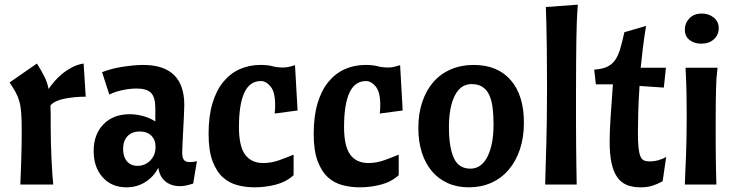

<svg xmlns="http://www.w3.org/2000/svg" viewBox="-20 -790 3148 822"><path d="M138 -518Q159 -485 171 -460.5Q183 -436 188 -409Q198 -424 213 -441.5Q228 -459 247 -474.5Q266 -490 289 -502Q312 -514 338 -518L347 -376Q298 -376 256 -367.5Q214 -359 196 -339Q197 -320 197 -297.5Q197 -275 197 -247Q197 -215 198 -178.5Q199 -142 200.5 -108.5Q202 -75 204 -46Q206 -17 208 0H67Q68 -21 69 -49Q70 -77 71 -107Q72 -137 72.5 -168.5Q73 -200 73 -229Q73 -275 71 -304.5Q69 -334 63 -355.5Q57 -377 47 -395Q37 -413 21 -437Z M521 12Q458 12 419.5 -31Q381 -74 381 -143Q381 -215 423 -258Q465 -301 535 -301Q564 -301 593 -293Q622 -285 645 -270V-326Q645 -373 627 -392Q609 -411 565 -411Q535 -411 501.5 -403.5Q468 -396 448 -385L417 -481Q432 -487 453 -493Q474 -499 498 -503Q522 -507 547 -509.5Q572 -512 593 -512Q769 -512 769 -340Q769 -325 767.5 -296Q766 -267 764.5 -235.5Q763 -204 761.5 -177Q760 -150 760 -139Q760 -116 767 -106Q774 -96 793 -96Q806 -96 823 -100L807 -4Q791 1 777.5 4Q764 7 750 7Q713 7 688 -13.5Q663 -34 658 -72Q638 -33 602 -10.5Q566 12 521 12ZM569 -80Q601 -80 623.5 -103Q646 -126 646 -161Q646 -191 628 -209Q610 -227 578 -227Q545 -227 526 -207Q507 -187 507 -152Q507 -119 523.5 -99.5Q540 -80 569 -80Z M873 -217Q873 -292 889.5 -347.5Q906 -403 936 -439.5Q966 -476 1006.5 -494Q1047 -512 1095 -512Q1126 -512 1146.5 -506.5Q1167 -501 1192 -501Q1203 -501 1213 -503Q1223 -505 1243 -511L1254 -317L1156 -304Q1157 -314 1157.5 -322.5Q1158 -331 1158 -341Q1158 -396 1138.5 -419.5Q1119 -443 1097 -443Q1049 -443 1026 -393Q1003 -343 1003 -246Q1003 -164 1029.5 -128Q1056 -92 1107 -92Q1142 -92 1176.5 -104.5Q1211 -117 1237 -128V-40Q1205 -11 1160.5 0.5Q1116 12 1070 12Q1033 12 997.5 3Q962 -6 934.5 -30.5Q907 -55 890 -100Q873 -145 873 -217Z M1323 -217Q1323 -292 1339.5 -347.5Q1356 -403 1386 -439.5Q1416 -476 1456.5 -494Q1497 -512 1545 -512Q1576 -512 1596.5 -506.5Q1617 -501 1642 -501Q1653 -501 1663 -503Q1673 -505 1693 -511L1704 -317L1606 -304Q1607 -314 1607.5 -322.5Q1608 -331 1608 -341Q1608 -396 1588.5 -419.5Q1569 -443 1547 -443Q1499 -443 1476 -393Q1453 -343 1453 -246Q1453 -164 1479.5 -128Q1506 -92 1557 -92Q1592 -92 1626.5 -104.5Q1661 -117 1687 -128V-40Q1655 -11 1610.5 0.5Q1566 12 1520 12Q1483 12 1447.5 3Q1412 -6 1384.5 -30.5Q1357 -55 1340 -100Q1323 -145 1323 -217Z M1999 -430Q1952 -430 1927 -380.5Q1902 -331 1902 -245Q1902 -161 1922.5 -114.5Q1943 -68 1994 -68Q2041 -68 2067 -119.5Q2093 -171 2093 -257Q2093 -297 2089 -329Q2085 -361 2074.5 -383.5Q2064 -406 2045.5 -418Q2027 -430 1999 -430ZM1771 -242Q1771 -304 1788 -354Q1805 -404 1835.5 -439Q1866 -474 1910 -493Q1954 -512 2008 -512Q2110 -512 2166.5 -447Q2223 -382 2223 -265Q2223 -202 2206 -151Q2189 -100 2158 -63.5Q2127 -27 2083.5 -7.5Q2040 12 1987 12Q1937 12 1897 -6Q1857 -24 1829 -57Q1801 -90 1786 -137Q1771 -184 1771 -242Z M2454 -770Q2451 -735 2449.5 -698Q2448 -661 2447.5 -616.5Q2447 -572 2446.5 -517Q2446 -462 2446 -391Q2446 -325 2446 -271.5Q2446 -218 2446.5 -172Q2447 -126 2447.5 -84.5Q2448 -43 2449 0H2314Q2315 -52 2316.5 -92Q2318 -132 2319 -175.5Q2320 -219 2321 -274.5Q2322 -330 2322 -414Q2322 -499 2321 -584.5Q2320 -670 2317 -760Z M2524 -492Q2557 -494 2578 -503.5Q2599 -513 2612.5 -531.5Q2626 -550 2635 -580Q2644 -610 2653 -652L2746 -679Q2737 -624 2732 -582Q2727 -540 2723 -500H2831L2822 -415L2718 -422Q2714 -362 2712.5 -311.5Q2711 -261 2711 -225Q2711 -184 2713.5 -159.5Q2716 -135 2721.5 -121.5Q2727 -108 2736.5 -103.5Q2746 -99 2761 -99Q2781 -99 2800 -104.5Q2819 -110 2832 -118L2817 -14Q2793 -1 2772 5.5Q2751 12 2722 12Q2689 12 2664 2Q2639 -8 2622.5 -31.5Q2606 -55 2598 -92.5Q2590 -130 2590 -184Q2590 -229 2594.5 -294Q2599 -359 2604 -429H2531Z M3052 -500Q3049 -477 3047.5 -456Q3046 -435 3045.5 -409.5Q3045 -384 3044.5 -350.5Q3044 -317 3044 -271Q3044 -225 3044 -188Q3044 -151 3044.5 -119Q3045 -87 3045.5 -58.5Q3046 -30 3047 0H2912Q2913 -37 2914.5 -65Q2916 -93 2917 -124.5Q2918 -156 2919 -195.5Q2920 -235 2920 -294Q2920 -348 2919 -395.5Q2918 -443 2915 -500ZM2912 -663Q2912 -691 2931.5 -711.5Q2951 -732 2985 -732Q3014 -732 3035.5 -715Q3057 -698 3057 -669Q3057 -641 3036.5 -622Q3016 -603 2982 -603Q2953 -603 2932.5 -618.5Q2912 -634 2912 -663Z"/></svg>

Font: Cantora One
Style: Regular
Weight: 400
Designer: Pablo Impallari, Rodrigo Fuenzalida
Foundry: Pablo Impallari
Version: Version 1.002; ttfautohint (v0.8) -G 200 -r 50